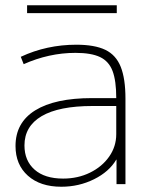

<svg xmlns="http://www.w3.org/2000/svg" viewBox="-20 -700 573 730"><path d="M213 10Q133 10 86 -32Q39 -74 39 -145Q39 -234 114 -280.5Q189 -327 330 -327H422Q422 -393 408 -430Q394 -467 360.5 -483Q327 -499 267 -499Q216 -499 166.5 -488Q117 -477 70 -456L59 -484Q108 -507 161 -518.5Q214 -530 270 -530Q340 -530 380.5 -510.5Q421 -491 439 -446Q457 -401 457 -325V0H423V-93H422Q395 -47 337.5 -18.5Q280 10 213 10ZM220 -21Q276 -21 322 -43.5Q368 -66 395 -104.5Q422 -143 422 -190V-297H332Q204 -297 138.5 -258.5Q73 -220 73 -147Q73 -89 111.5 -55Q150 -21 220 -21ZM83 -650V-680H424V-650Z"/></svg>

Font: M PLUS 1 ExtraLight
Style: Regular
Weight: 250
Version: Version 1.001